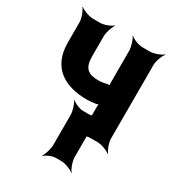

<svg xmlns="http://www.w3.org/2000/svg" viewBox="-181 -661 884 969"><g transform="rotate(30 261.0 -177.0)"><path d="M267 -272C209 -272 181 -293 181 -361V-478C181 -502 194 -539 204 -552L202 -554C191 -542 155 -528 131 -528H90C66 -528 29 -542 16 -554L14 -552C26 -539 40 -502 40 -478V-361C40 -216 136 -159 267 -159C285 -159 303 -161 320 -164C325 -165 333 -168 336 -171L333 -174C330 -171 329 -160 329 -154V-50C329 -26 317 11 307 24L309 26C320 14 355 0 379 0H421C445 0 482 14 495 26L497 24C485 11 471 -26 471 -50V-478C471 -502 485 -539 497 -552L495 -554C482 -542 445 -528 421 -528H379C355 -528 320 -542 309 -554L307 -552C317 -539 329 -502 329 -478V-293C329 -288 330 -277 333 -274L336 -277C333 -280 324 -280 320 -279C304 -275 287 -272 267 -272ZM359 124V-50C359 -74 373 -111 385 -124L383 -126C370 -114 333 -100 312 -100H278C258 -100 226 -114 215 -126L213 -124C223 -111 235 -74 235 -50V124C235 148 223 185 213 198L215 200C226 188 258 174 278 174H312C333 174 370 188 383 200L385 198C373 185 359 148 359 124Z"/></g></svg>

Font: Asimov
Style: EdgeNar
Weight: 500
Designer: Google
Version: Version 2.000980: 2014